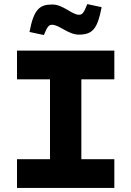

<svg xmlns="http://www.w3.org/2000/svg" viewBox="-20 -917 640 937"><path d="M538 -670H63V-530H224V-140H63V0H538V-140H377V-530H538ZM124 -761 194 -746C212 -790 219 -796 235 -796C269 -796 313 -748 365 -748C433 -748 456 -778 476 -882L406 -897C389 -853 381 -845 366 -845C330 -845 289 -895 235 -895C174 -895 145 -873 124 -761Z"/></svg>

Font: LT Wave Mono Black
Style: Regular
Weight: 900
Designer: Daniel Lyons
Version: Version 2.5 (Glyphs App)